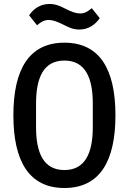

<svg xmlns="http://www.w3.org/2000/svg" viewBox="-20 -922 640 954"><path d="M300.1 12.1C475.9 12.1 553.6 -121.1 553.6 -349.1C553.6 -577.1 475.9 -709.9 300.1 -709.9C124.3 -709.9 46.5 -577.1 46.5 -349.1C46.5 -121.1 124.3 12.1 300.1 12.1ZM124.6 -845.9 164.1 -796.5C184.3 -813.6 199.9 -822.8 222.3 -822.8C242.5 -822.8 263.8 -814.6 295.1 -799.4C317.1 -788.4 340.6 -775.2 373.9 -775.2C422.2 -775.2 455.3 -801.8 475.5 -832L436.1 -881.4C415.8 -864.3 400.2 -855.1 377.8 -855.1C357.6 -855.1 335.9 -862.9 305 -878.6C282.7 -889.6 259.2 -902.3 225.9 -902.3C177.9 -902.3 144.5 -875.7 124.6 -845.9ZM159.1 -290.5V-407.3C159.1 -538 197.4 -621.1 300.1 -621.1C402.3 -621.1 441.1 -538 441.1 -407.3V-290.8C441.1 -160.2 402.3 -77.1 300.1 -77.1C197.4 -77.1 159.1 -160.2 159.1 -290.5Z"/></svg>

Font: Margiela Mono Medium
Style: Regular
Weight: 500
Designer: Mike Abbink, Paul van der Laan, Pieter van Rosmalen
Foundry: Bold Monday
Version: Version 2.003 2021